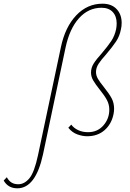

<svg xmlns="http://www.w3.org/2000/svg" viewBox="-199 -731 703 1040"><path d="M-179 247 -162 229Q-152 248 -137 257.5Q-122 267 -100 267Q-67 267 -40 235Q-13 203 7 109L131 -476Q154 -585 214 -648Q274 -711 356 -711Q405 -711 432.5 -682Q460 -653 460 -607Q460 -588 456 -572Q449 -535 429.5 -506Q410 -477 377 -438Q349 -407 335 -385.5Q321 -364 321 -341Q321 -322 331.5 -304Q342 -286 364 -259Q392 -224 405.5 -199Q419 -174 419 -142Q419 -128 416 -113Q405 -59 367.5 -26Q330 7 273 7Q248 7 220 -3Q192 -13 171 -39L187 -56Q201 -37 224.5 -26Q248 -15 278 -15Q329 -15 361 -51.5Q393 -88 393 -137Q393 -166 379.5 -190.5Q366 -215 340 -247Q317 -276 305.5 -296Q294 -316 294 -338Q294 -364 308.5 -387Q323 -410 352 -442Q385 -481 403.5 -508.5Q422 -536 430 -573Q433 -590 433 -604Q433 -643 411.5 -666Q390 -689 351 -689Q280 -689 229 -632.5Q178 -576 156 -473L34 105Q-6 289 -105 289Q-155 289 -179 247Z"/></svg>

Font: Ysabeau Infant Extralight
Style: Italic
Weight: 200
Italic angle: -12°
Designer: Christian Thalmann (Catharsis Fonts)
Version: Version 0.003